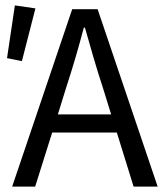

<svg xmlns="http://www.w3.org/2000/svg" viewBox="-20 -690 606 710"><path d="M225 -367 194 -267H391L360 -367Q342 -422 326 -476.5Q310 -531 294 -588H290Q275 -531 259 -476.5Q243 -422 225 -367ZM25 0 247 -656H341L563 0H474L412 -200H173L110 0ZM61 -464 6 -475 35 -670 111 -659Z"/></svg>

Font: .
Style: 
Weight: 400
Designer: Paul D. Hunt, Dalton Maag
Foundry: Dalton Maag Ltd
Version: Version 1.200